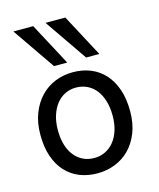

<svg xmlns="http://www.w3.org/2000/svg" viewBox="-118 -864 792 959"><g transform="rotate(-15 278.5 -384.5)"><path d="M130.4 -246.6Q130.4 -204.1 140.6 -170.4Q150.9 -136.7 169.7 -113.5Q188.5 -90.3 214.4 -78.1Q240.2 -65.9 272 -65.9Q301.3 -65.9 327.1 -78.1Q353 -90.3 372.3 -113.5Q391.6 -136.7 402.6 -170.4Q413.6 -204.1 413.6 -246.6Q413.6 -289.6 403.3 -323.5Q393.1 -357.4 374.3 -381.1Q355.5 -404.8 329.3 -417.2Q303.2 -429.7 272 -429.7Q242.2 -429.7 216.3 -417.2Q190.4 -404.8 171.4 -381.1Q152.3 -357.4 141.4 -323.5Q130.4 -289.6 130.4 -246.6ZM40 -246.6Q40 -309.6 59.1 -358.2Q78.1 -406.7 110.4 -440.2Q142.6 -473.6 185.5 -490.7Q228.5 -507.8 276.9 -507.8Q327.1 -507.8 368.9 -490.7Q410.6 -473.6 440.7 -440.2Q470.7 -406.7 487.3 -358.2Q503.9 -309.6 503.9 -246.6Q503.9 -183.6 484.9 -135.3Q465.8 -86.9 433.6 -54.2Q401.4 -21.5 358.4 -4.6Q315.4 12.2 267.1 12.2Q216.8 12.2 175 -4.6Q133.3 -21.5 103.3 -54.2Q73.2 -86.9 56.6 -135.3Q40 -183.6 40 -246.6ZM312 -781.2 429.2 -561.5H360.8L209.5 -781.2ZM146 -781.2 263.2 -561.5H194.8L43.5 -781.2Z"/></g></svg>

Font: Andika Compact
Style: Regular
Weight: 400
Designer: Victor Gaultney, Annie Olsen, Julie Remington, Don Collingsworth, Eric Hays, Becca Hirsbrunner
Foundry: SIL International
Version: Version 5.000 ; LnSpcTght